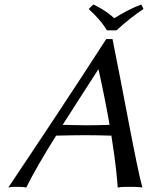

<svg xmlns="http://www.w3.org/2000/svg" viewBox="-20 -832 673 855"><path d="M230 -228C268 -229 324 -230 359 -230C397 -230 438 -229 476 -228C497 -97 503 -19 504 3C522 0 538 0 555 0C572 0 598 0 614 3C586 -98 526 -439 481 -658H453C310 -436 165 -218 17 3C30 0 42 0 53 0C64 0 86 0 97 3C127 -58 175 -141 230 -228ZM468 -276C435 -275 393 -274 363 -274C334 -274 291 -276 259 -276C313 -361 369 -447 417 -522H419C440 -427 456 -345 468 -276ZM456 -697H499C536 -731 575 -763 619 -792L609 -812C567 -796 531 -777 489 -751C461 -776 431 -795 396 -812L375 -792C405 -764 434 -734 456 -697Z"/></svg>

Font: Libertinus Sans
Style: Italic
Weight: 400
Italic angle: -12°
Designer: Philipp H. Poll, Khaled Hosny
Foundry: Caleb Maclennan
Version: Version 7.050;RELEASE